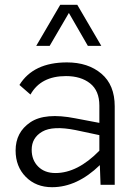

<svg xmlns="http://www.w3.org/2000/svg" viewBox="-20 -770 576 800"><path d="M267 -716 187 -579H131L231 -750H302L402 -579H346ZM259 -510Q347 -510 402.5 -463Q458 -416 458 -327V0H399L396 -82Q301 10 197 10Q130 10 87.5 -33Q45 -76 45 -143Q45 -219 106.5 -260.5Q168 -302 294 -277L394 -258V-330Q394 -392 355.5 -422.5Q317 -453 255 -453Q150 -453 107 -376L61 -416Q119 -510 259 -510ZM211 -49Q303 -49 394 -142V-207L295 -228Q200 -247 156 -221.5Q112 -196 112 -146Q112 -103 139 -76Q166 -49 211 -49Z"/></svg>

Font: Orkney Light
Style: Regular
Weight: 300
Designer: Samuel Oakes and Alfredo Marco Pradil
Foundry: Alfredo Marco Pradil
Version: 1.0; ttfautohint (v1.5)